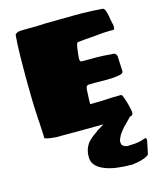

<svg xmlns="http://www.w3.org/2000/svg" viewBox="-136 -773 965 1147"><g transform="rotate(-15 346.5 -199.5)"><path d="M661 153V158L644 240Q643 244 635.5 248.5Q628 253 618 258Q588 269 571 271Q564 273 559 273Q554 273 551 274L541 276Q432 276 374 253Q319 233 303 195Q298 181 298 163Q298 118 322 84Q339 61 381 33Q388 26 399.5 19.5Q411 13 416 10L433 -1Q343 -1 298 0H140Q135 0 125 -1.5Q115 -3 101 -4L80 -9Q75 -10 72.5 -11.5Q70 -13 71 -14Q71 -40 68 -83Q68 -98 67 -109.5Q66 -121 65 -129L63 -172Q63 -189 61 -215L60 -246Q60 -284 59 -305Q58 -326 58 -393Q58 -456 59 -523Q60 -590 65 -650Q65 -661 89 -668Q104 -670 139 -670Q220 -670 258 -673Q376 -675 436 -675H480Q562 -673 606 -669Q622 -669 629 -631Q632 -624 636 -595Q639 -580 644 -558Q645 -552 644.5 -546.5Q644 -541 644 -540Q643 -530 633 -530Q629 -531 621 -531Q579 -531 518 -524L465 -520Q432 -516 413 -515Q410 -515 405 -503Q401 -490 396 -443L394 -418Q394 -405 397 -401.5Q400 -398 410 -398H499Q538 -398 588 -393H600Q613 -390 616 -383Q620 -377 621 -370L625 -281V-278Q625 -261 589 -258Q568 -253 509 -253Q458 -253 443 -254Q414 -254 408 -253Q397 -250 394 -241.5Q391 -233 391 -213Q391 -200 389 -176Q388 -164 388 -138Q453 -138 484 -140Q518 -143 580 -143Q584 -143 588 -136Q593 -126 604 -91Q610 -71 616 -41Q618 -34 618 -26Q618 -5 599 -5L562 33Q548 45 539 58Q526 73 516 90Q503 114 503 126Q503 141 509 148Q515 155 526 158Q528 159 534.5 161Q541 163 547 161Q554 160 567 160Q608 160 654 143Q661 146 661 153Z"/></g></svg>

Font: Sigmar One
Style: Regular
Weight: 400
Designer: Vernon Adams
Foundry: Vernon Adams
Version: Version 2.000